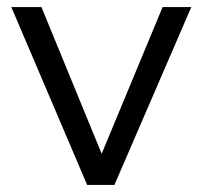

<svg xmlns="http://www.w3.org/2000/svg" viewBox="-20 -522 571 542"><path d="M439 -502H520L303 0H226L12 -502H97L267 -88Z"/></svg>

Font: Muli
Style: Regular
Weight: 400
Designer: Vernon Adams
Foundry: Vernon Adams
Version: Version 2.000